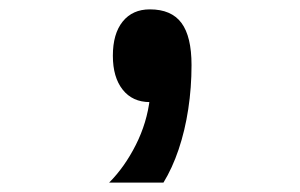

<svg xmlns="http://www.w3.org/2000/svg" viewBox="-20 -210 640 410"><path d="M213 180Q246 147 270 99.5Q294 52 300 0V-190Q346 -190 367.5 -161Q389 -132 389 -71Q389 -23 382 23Q375 69 361.5 109Q348 149 329 180ZM300 8Q263 8 242 -18.5Q221 -45 221 -91Q221 -138 242 -164Q263 -190 300 -190Q338 -190 358.5 -164Q379 -138 379 -91Q379 -45 358.5 -18.5Q338 8 300 8Z"/></svg>

Font: Martian Mono Condensed
Style: Regular
Weight: 400
Width: 3
Designer: Roman Shamin
Foundry: Evil Martians
Version: Version 1.000